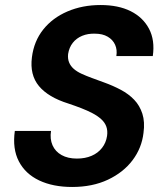

<svg xmlns="http://www.w3.org/2000/svg" viewBox="-20 -732 651 764"><path d="M267 12Q191 12 136 -14Q81 -40 55 -90Q29 -140 39 -211H183Q178 -179 189 -154Q200 -129 225 -115Q250 -101 286 -101Q319 -101 344.5 -112Q370 -123 386 -143.5Q402 -164 406 -191Q409 -212 403 -228.5Q397 -245 382.5 -258Q368 -271 348 -281.5Q328 -292 303.5 -301.5Q279 -311 252 -320Q172 -345 135 -389.5Q98 -434 107 -504Q115 -568 152 -614.5Q189 -661 248.5 -686.5Q308 -712 380 -712Q451 -712 500 -687.5Q549 -663 573 -617.5Q597 -572 588 -509H443Q447 -534 438 -554Q429 -574 408.5 -586Q388 -598 358 -598Q330 -599 307 -589.5Q284 -580 269.5 -561.5Q255 -543 251 -517Q249 -498 255 -483.5Q261 -469 273.5 -458Q286 -447 304.5 -438.5Q323 -430 346 -421.5Q369 -413 394 -404Q430 -391 461 -374.5Q492 -358 514 -335Q536 -312 546.5 -279.5Q557 -247 551 -203Q544 -143 507.5 -94.5Q471 -46 409.5 -17Q348 12 267 12Z"/></svg>

Font: DM Sans 11pt
Style: Bold Italic
Weight: 700
Italic angle: -10°
Version: Version 4.004;gftools[0.9.30]